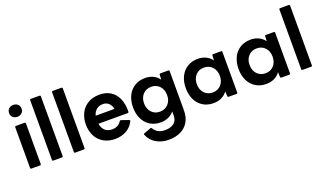

<svg xmlns="http://www.w3.org/2000/svg" viewBox="-86 -1359 3732 2192"><g transform="rotate(-20 1780.0 -263.0)"><path d="M57 -682Q57 -714 78.5 -734Q100 -754 133 -754Q166 -754 187.5 -734Q209 -714 209 -682Q209 -650 187.5 -630Q166 -610 133 -610Q100 -610 78.5 -630Q57 -650 57 -682ZM81 0Q68 0 68 -13V-505Q68 -518 81 -518H185Q198 -518 198 -505V-13Q198 0 185 0Z M347 0Q334 0 334 -13V-737Q334 -750 347 -750H451Q464 -750 464 -737V-13Q464 0 451 0Z M613 0Q600 0 600 -13V-737Q600 -750 613 -750H717Q730 -750 730 -737V-13Q730 0 717 0Z M836 -259Q836 -337 867.5 -398.5Q899 -460 958.5 -494Q1018 -528 1098 -528Q1176 -528 1232.5 -491.5Q1289 -455 1317 -388Q1345 -321 1343 -232Q1342 -219 1329 -219H974Q983 -165 1015.5 -135Q1048 -105 1099 -105Q1177 -105 1213 -164Q1218 -173 1230 -170L1319 -139Q1332 -134 1326 -122Q1293 -56 1233 -23Q1173 10 1098 10Q1018 10 958.5 -24Q899 -58 867.5 -119.5Q836 -181 836 -259ZM1204 -316Q1195 -362 1167 -387.5Q1139 -413 1097 -413Q1051 -413 1019.5 -387.5Q988 -362 976 -316Z M1423 79 1421 73Q1421 66 1430 63L1514 32Q1516 31 1519 31Q1526 31 1531 39Q1551 73 1583.5 91.5Q1616 110 1666 110Q1732 110 1773 79.5Q1814 49 1814 -16V-63Q1785 -28 1743 -9Q1701 10 1651 10Q1578 10 1523 -24Q1468 -58 1438.5 -119Q1409 -180 1409 -259Q1409 -338 1438.5 -399Q1468 -460 1523 -494Q1578 -528 1651 -528Q1705 -528 1748.5 -507Q1792 -486 1820 -447L1823 -505Q1823 -518 1837 -518H1931Q1944 -518 1944 -505V-29Q1944 52 1910 110Q1876 168 1814 198Q1752 228 1670 228Q1584 228 1518 189.5Q1452 151 1423 79ZM1823 -259Q1823 -326 1784 -368Q1745 -410 1683 -410Q1621 -410 1582 -368Q1543 -326 1543 -259Q1543 -192 1582 -150Q1621 -108 1683 -108Q1745 -108 1784 -150Q1823 -192 1823 -259Z M2050 -259Q2050 -338 2079.5 -399Q2109 -460 2164 -494Q2219 -528 2292 -528Q2346 -528 2389.5 -507Q2433 -486 2461 -447L2464 -505Q2464 -518 2478 -518H2572Q2585 -518 2585 -505V-13Q2585 0 2572 0H2478Q2464 0 2464 -13L2461 -71Q2433 -32 2389.5 -11Q2346 10 2292 10Q2219 10 2164 -24Q2109 -58 2079.5 -119Q2050 -180 2050 -259ZM2464 -259Q2464 -326 2425 -368Q2386 -410 2324 -410Q2262 -410 2223 -368Q2184 -326 2184 -259Q2184 -192 2223 -150Q2262 -108 2324 -108Q2386 -108 2425 -150Q2464 -192 2464 -259Z M2691 -259Q2691 -338 2720.5 -399Q2750 -460 2805 -494Q2860 -528 2933 -528Q2987 -528 3030.5 -507Q3074 -486 3102 -447L3105 -505Q3105 -518 3119 -518H3213Q3226 -518 3226 -505V-13Q3226 0 3213 0H3119Q3105 0 3105 -13L3102 -71Q3074 -32 3030.5 -11Q2987 10 2933 10Q2860 10 2805 -24Q2750 -58 2720.5 -119Q2691 -180 2691 -259ZM3105 -259Q3105 -326 3066 -368Q3027 -410 2965 -410Q2903 -410 2864 -368Q2825 -326 2825 -259Q2825 -192 2864 -150Q2903 -108 2965 -108Q3027 -108 3066 -150Q3105 -192 3105 -259Z M3375 0Q3362 0 3362 -13V-737Q3362 -750 3375 -750H3479Q3492 -750 3492 -737V-13Q3492 0 3479 0Z"/></g></svg>

Font: LINE Seed Sans KR Bold
Style: Regular
Weight: 700
Designer: LINE BX Design & Sandoll Inc & Dalton Maag Ltd
Foundry: Sandoll Inc.
Version: Version 1.000